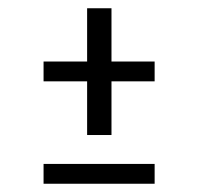

<svg xmlns="http://www.w3.org/2000/svg" viewBox="-20 -546 490 465"><path d="M191 -219V-349H85.5V-397H191V-526H250V-397H354.5V-349H250V-219ZM85.5 -149H354.5V-101H85.5Z"/></svg>

Font: League Mono Condensed Light
Style: Regular
Weight: 300
Width: 1
Designer: Tyler Finck
Foundry: The League of Moveable Type / Tyler Finck
Version: Version 2.210